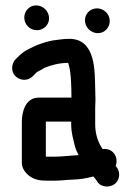

<svg xmlns="http://www.w3.org/2000/svg" viewBox="-20 -659 487 712"><path d="M295 -584C295 -557.8 316.8 -536 343 -536C369 -536 387 -558 387 -581C387 -606.7 365.7 -628 339.5 -628C315.6 -628 295 -609 295 -584ZM70 -594C70 -568 91 -547 117 -547C140 -547 162 -565 162 -591C162 -617.2 140.2 -639 114 -639C88 -639 70 -617 70 -594ZM360.8 -106.1C345.1 -128.3 333 -159.4 333 -198V-259C333 -269.9 334 -279.5 334 -289C334 -300.2 333.7 -314.7 333 -332.9C330.8 -389.4 337.4 -515 237 -515C215.8 -515 202.7 -512.2 189.7 -510.9C169.9 -509.2 146.4 -502.2 131.3 -496.8C113.4 -491.5 99.3 -482.9 90.2 -479C72.3 -471.3 58.6 -460 45.3 -446.7L37.3 -438.7C29.3 -430.6 25 -417.7 25 -406.5C25 -379.6 48.1 -363 70 -363C82 -363 93.6 -368.2 101.7 -376.3L109.7 -384.3C110.3 -384.9 111.3 -386.1 112 -387C116.9 -393.6 125.1 -394.8 145.8 -407.8C169.3 -417.6 198.8 -425.4 232.8 -426C233.2 -424.6 233.7 -421.8 234.3 -420.1C243 -393.8 244.9 -343.3 245 -297H124C70 -297 61 -236.1 61 -207V-56C61 -36.3 72.2 -20 86.1 -8.7C105.5 7.5 128.5 11 153 11H179C208.9 11 220.8 8.1 250.9 7C281.3 5.9 303.3 1.3 326.1 -4.6C331.6 1.9 336.7 7.8 339.3 12.4C353.7 37.7 389.2 37.3 406.9 22.1C421.7 9.4 427.3 -14.1 415.7 -34.4C413.5 -38.3 412.1 -39.7 408.9 -44C420.8 -72.4 401 -111.8 360.8 -106.1ZM244 -208V-198C244 -165.2 252.4 -140.6 256.6 -121.6C259.7 -107.7 265 -96.7 271.4 -83.8C264.9 -83 257.1 -82.4 246.6 -82C214.6 -79.7 203.5 -78 179 -78H154C152.4 -78 152.9 -78 150 -78V-208Z"/></svg>

Font: Just Breathe
Style: Bd
Weight: 400
Foundry: Cannot Into Space Fonts
Version: Version 0.72